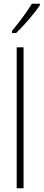

<svg xmlns="http://www.w3.org/2000/svg" viewBox="-20 -1015 235 1035"><path d="M195 -987V-995H152C120 -944 89 -902 45 -849V-837H67C106 -874 164 -940 195 -987ZM107 0V-760H70V0Z"/></svg>

Font: Noto Sans Devanagari UI ExtraCondensed ExtraLight
Style: Regular
Weight: 200
Width: 2
Designer: Jelle Bosma - Monotype Design Team
Foundry: Monotype Imaging Inc.
Version: Version 2.004